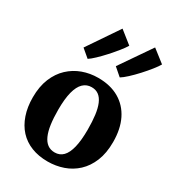

<svg xmlns="http://www.w3.org/2000/svg" viewBox="-214 -1012 1028 1140"><g transform="rotate(30 300.5 -442.0)"><path d="M27.5 -275.5Q27.5 -350 50.2 -405.2Q73 -460.5 112 -497Q151 -533.5 201.2 -551.8Q251.5 -570 307 -570Q391 -570 450.5 -535.5Q510 -501 541.8 -437Q573.5 -373 573.5 -283.5Q573.5 -207.5 550.8 -152Q528 -96.5 489 -60.2Q450 -24 399.5 -6.5Q349 11 293.5 11Q231 11 181.8 -8.5Q132.5 -28 98.2 -65.2Q64 -102.5 45.8 -155.8Q27.5 -209 27.5 -275.5ZM303 -56.5Q337 -56.5 359.8 -79.5Q382.5 -102.5 394.2 -150.2Q406 -198 406 -272Q406 -327.5 400.5 -370.5Q395 -413.5 382.5 -443Q370 -472.5 350 -487.5Q330 -502.5 301 -502.5Q267 -502.5 243.2 -479.5Q219.5 -456.5 207.2 -409Q195 -361.5 195 -287Q195 -231 201 -188Q207 -145 220 -115.8Q233 -86.5 253.5 -71.5Q274 -56.5 303 -56.5ZM415 -636 362 -682 508.5 -895 594.5 -828Q584.5 -810 562.2 -782Q540 -754 512.5 -724Q485 -694 459 -670Q433 -646 416 -636ZM195 -636 140.5 -682 285 -895 370.5 -827Q359 -807.5 336.5 -779.5Q314 -751.5 287.5 -722.2Q261 -693 236.2 -669.5Q211.5 -646 195.5 -636Z"/></g></svg>

Font: Merriweather Light 18pt ExtraBold
Style: Regular
Weight: 800
Version: Version 2.100